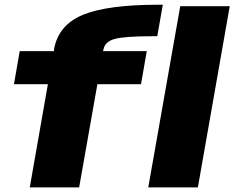

<svg xmlns="http://www.w3.org/2000/svg" viewBox="-20 -812 1016 832"><path d="M109 0 187.5 -447H40.5L65.5 -590.5H214V-598Q233 -704 339.5 -747.8Q446 -791.5 665.5 -791.5H685.5L661.5 -655H640Q519.5 -655 477 -643.2Q434.5 -631.5 428.5 -598L426.5 -590.5H616L591 -447H402L323 0ZM622.5 0 761 -785H975.5L837.5 0Z"/></svg>

Font: Anybody ExtraExpanded ExtraBold
Style: Italic
Weight: 800
Width: 8
Italic angle: -10°
Designer: Tyler Finck
Foundry: Etcetera Type Company
Version: Version 1.010; ttfautohint (v1.8.3) -l 8 -r 50 -G 200 -x 14 